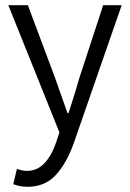

<svg xmlns="http://www.w3.org/2000/svg" viewBox="-20 -505 499 737"><path d="M31 202 45 143Q65 151 83 151Q123 151 151 121Q179 91 196 40L208 3L12 -485H87L191 -207L239 -71H243Q257 -113 272 -163L285 -207L376 -485H447L263 45Q235 123 193.5 167.5Q152 212 86 212Q56 212 31 202Z"/></svg>

Font: Assistant-zap
Style: zap
Weight: 400
Designer: Hebrew By Ben Nathan, Latin by Paul Hunt
Version: Version 2.001